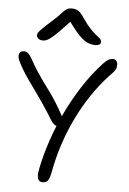

<svg xmlns="http://www.w3.org/2000/svg" viewBox="-64 -1022 725 1082"><g transform="rotate(5 299.0 -481.0)"><path d="M219 14Q206 14 198 6Q190 -2 189 -20.5Q188 -39 195 -69Q210 -142 237 -222.5Q264 -303 302.5 -383.5Q341 -464 390 -540Q439 -616 498 -680Q518 -701 530.5 -707Q543 -713 554 -713Q561 -713 566.5 -709.5Q572 -706 576 -699.5Q580 -693 580 -683Q580 -671 577.5 -662.5Q575 -654 566.5 -643.5Q558 -633 539 -614Q489 -560 445.5 -495.5Q402 -431 367 -359Q332 -287 306 -208.5Q280 -130 265 -48Q258 -11 248 1.5Q238 14 219 14ZM277 -309Q264 -309 254.5 -317Q245 -325 237 -338Q204 -392 178 -430Q152 -468 130.5 -497.5Q109 -527 89 -555.5Q69 -584 48 -620Q32 -649 27 -660.5Q22 -672 22 -684Q22 -697 29.5 -704.5Q37 -712 50 -712Q64 -712 73.5 -704Q83 -696 93 -679Q116 -637 136 -606.5Q156 -576 174.5 -550.5Q193 -525 212.5 -498.5Q232 -472 252.5 -439.5Q273 -407 297 -362Q300 -355 302 -346Q304 -337 302.5 -328.5Q301 -320 295 -314.5Q289 -309 277 -309ZM150 -782Q139 -782 131 -786Q123 -790 119 -796.5Q115 -803 115 -810Q115 -817 120 -824.5Q125 -832 141.5 -848.5Q158 -865 194 -897Q225 -925 240.5 -942.5Q256 -960 267.5 -968Q279 -976 298 -976Q320 -976 335.5 -966Q351 -956 371 -925Q394 -891 413.5 -870.5Q433 -850 447.5 -839Q462 -828 470 -820Q478 -812 478 -801Q478 -793 470 -787.5Q462 -782 449 -782Q425 -782 403.5 -791Q382 -800 355 -827.5Q328 -855 289 -910L306 -911Q263 -865 236.5 -838.5Q210 -812 194 -800Q178 -788 168 -785Q158 -782 150 -782Z"/></g></svg>

Font: Shantell Sans Light
Style: Regular
Weight: 300
Designer: Stephen Nixon, Anya Danilova, Shantell Martin
Foundry: Arrow Type
Version: Version 1.011;[c5ecc13dd]